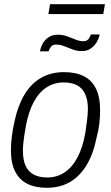

<svg xmlns="http://www.w3.org/2000/svg" viewBox="-20 -881 528 913"><path d="M203 12Q148 12 110 -7Q72 -26 52 -65.5Q32 -105 32 -167Q32 -198 36 -230Q40 -262 47 -295Q64 -377 96 -430.5Q128 -484 175.5 -511Q223 -538 284 -538Q340 -538 378 -519Q416 -500 436 -460Q456 -420 456 -357Q456 -327 452.5 -294.5Q449 -262 440 -230Q424 -149 391.5 -95.5Q359 -42 312 -15Q265 12 203 12ZM204 -37Q251 -37 287.5 -61.5Q324 -86 349 -133.5Q374 -181 386 -251Q390 -278 392.5 -297.5Q395 -317 396.5 -332.5Q398 -348 398 -362Q398 -406 384.5 -434.5Q371 -463 345.5 -476Q320 -489 283 -489Q238 -489 202 -466Q166 -443 141 -397Q116 -351 103 -282Q98 -255 95 -233.5Q92 -212 90.5 -195.5Q89 -179 89 -164Q89 -119 102.5 -91Q116 -63 142 -50Q168 -37 204 -37ZM170 -637Q175 -661 186 -678.5Q197 -696 214.5 -706Q232 -716 254 -716Q278 -716 299 -708.5Q320 -701 339 -693Q358 -685 377 -685Q392 -685 400 -694.5Q408 -704 412 -717H454Q449 -694 437 -676Q425 -658 408 -648Q391 -638 368 -638Q346 -638 325 -646Q304 -654 285 -661.5Q266 -669 247 -669Q231 -669 223 -659.5Q215 -650 211 -637ZM210 -814 218 -861H479L471 -814Z"/></svg>

Font: Archivo SemiCondensed ExtraLight
Style: Italic
Weight: 250
Width: 4
Italic angle: -10°
Designer: Hector Gatti
Foundry: Omnibus-Type
Version: Version 2.001